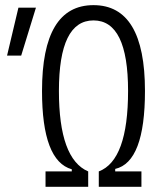

<svg xmlns="http://www.w3.org/2000/svg" viewBox="-20 -723 626 743"><path d="M156.2 0V-59.6H257.8V-67.9Q142.6 -100.1 142.6 -371.1Q142.6 -703.1 341.8 -703.1Q541 -703.1 541 -371.1Q541 -95.7 425.8 -69.3V-59.6H527.3V0H362.3V-59.6Q475.6 -102.5 475.6 -371.1Q475.6 -644 341.8 -644Q208 -644 208 -371.1Q208 -107.9 321.3 -59.6V0ZM7.3 -507.8 51.3 -693.4H119.1L62 -507.8Z"/></svg>

Font: Cascadia Code NF Light
Style: Regular
Weight: 300
Monospace: yes
Designer: Aaron Bell
Foundry: Saja Typeworks
Version: Version 2404.023; ttfautohint (v1.8.4)